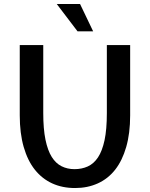

<svg xmlns="http://www.w3.org/2000/svg" viewBox="-20 -948 760 973"><path d="M639.6 -719.7V-363.3Q639.6 -272.5 619.6 -203.1Q599.6 -133.8 563.5 -87.9Q527.3 -42 475.6 -18.6Q423.8 4.9 360.4 4.9Q295.9 4.9 244.6 -18.6Q193.4 -42 156.7 -87.9Q120.1 -133.8 100.1 -203.1Q80.1 -272.5 80.1 -363.3V-719.7H199.2V-375Q199.2 -294.9 210.4 -240.2Q221.7 -185.5 242.2 -152.8Q262.7 -120.1 292 -105.5Q321.3 -90.8 357.4 -90.8Q394.5 -90.8 424.8 -104.5Q455.1 -118.2 476.6 -150.4Q498 -182.6 509.8 -237.3Q521.5 -292 521.5 -375V-719.7ZM267.6 -927.7H385.7L452.1 -789.1H373Z"/></svg>

Font: Allerta
Style: Medium
Weight: 500
Designer: Matt McInerney
Foundry: Matt McInerney
Version: Version 1.0